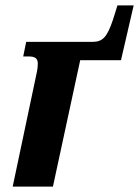

<svg xmlns="http://www.w3.org/2000/svg" viewBox="-20 -691 515 711"><path d="M27 0H176L277 -468H428L475 -671H415L398 -617C377 -555 361 -536 323 -536H77L66 -482H85C110 -482 120 -475 120 -455C120 -437 115 -416 111 -398Z"/></svg>

Font: Noto Serif Condensed Extra
Style: Italic
Weight: 800
Width: 3
Italic angle: -12°
Designer: Monotype Design Team
Foundry: Monotype Imaging Inc.
Version: Version 1.901